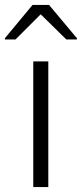

<svg xmlns="http://www.w3.org/2000/svg" viewBox="-35 -759 332 779"><path d="M100 0V-510H161V0ZM-15 -599V-604L97 -739H164L277 -604V-599H234L130 -701L28 -599Z"/></svg>

Font: Saira SemiExpanded Light
Style: Regular
Weight: 300
Width: 6
Designer: Hector Gatti with collaboration of the Omnibus-Type team
Foundry: Omnibus-Type
Version: Version 1.101